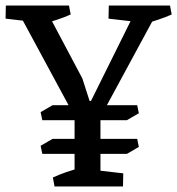

<svg xmlns="http://www.w3.org/2000/svg" viewBox="-30 -670 637 690"><path d="M122 -238 116 -267 159 -292H463L469 -263L426 -238ZM122 -117 116 -146 159 -171H463L469 -142L426 -117ZM252 -226 23 -650H127L266 -388L292 -307L308 -308L321 -282ZM166 0 160 -32Q183 -43 208.5 -51.5Q234 -60 259 -67L260 0ZM272 0 275 -63 413 -47 412 0ZM238 0V-277H331V0ZM128 -587 -10 -603 -9 -650H131ZM125 -583 104 -650H218L224 -618Q202 -608 176 -599.5Q150 -591 125 -583ZM326 -240 278 -269 467 -650H548ZM498 -587 360 -603 361 -650H501ZM488 -583 467 -650H581L587 -618Q565 -608 539 -599.5Q513 -591 488 -583Z"/></svg>

Font: Eczar
Style: Regular
Weight: 400
Designer: Vaibhav Singh
Foundry: Rosetta Type Foundry
Version: Version 2.000